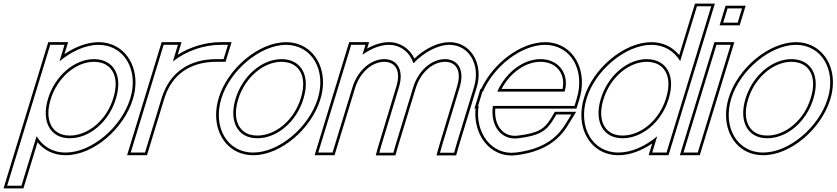

<svg xmlns="http://www.w3.org/2000/svg" viewBox="-43 -834 4684 1075"><path d="M290 -490.6C356.7 -546.5 435.6 -582.5 508.2 -583C653.2 -583 735.5 -440 686.2 -282C637.3 -122 469.6 21 323.9 20C251.1 20 194.3 -15.8 161.9 -71.7L89.2 166L77 206H-3L9.2 166L146.2 -282L226 -543L238.2 -583H318.2L306 -543ZM226.2 -282C186.5 -152 240 -59 348.3 -60C457.3 -60 567.2 -151 606.2 -282C645.7 -411 593.5 -502 483.8 -503C374.8 -503 265.7 -411 226.2 -282ZM317.9 -530.7 338.5 -598H227.1L-23.3 221H88.1L167.2 -37.6C203.9 7.7 258.2 35 323.8 35C478.3 36.1 650 -112.3 700.5 -277.5C710.7 -310 715.5 -342 715.6 -372.6C715.7 -497.2 634.2 -598 508.2 -598C444.3 -597.6 376.5 -570.9 317.9 -530.7ZM240.6 -277.6C278.5 -401.7 383.3 -488 483.7 -488C499.2 -487.9 513.5 -485.7 526 -481.9C592.4 -461.9 624 -391.5 591.9 -286.3C554.3 -160.2 449.1 -75 348.3 -75C332.3 -74.9 318.1 -76.9 305.4 -80.7C240.6 -100.5 208.3 -172.2 240.6 -277.6Z M924.8 -490C1001.8 -549.8 1097.8 -583 1193.2 -583H1233.2L1208.8 -503H1168.8C1021.4 -503 908.2 -432.5 862.7 -286.8L861.2 -282L849 -242L781.1 -20L768.9 20H688.9L701.1 -20L769 -242L781.2 -282C781.6 -283.3 782 -284.6 782.4 -285.9L861 -543L873.2 -583H953.2L941 -543ZM951.9 -527.3 973.5 -598H862.1L768.1 -290.3C767.6 -288.9 767.3 -287.6 766.9 -286.4L668.6 35H780L877 -282.3C920.5 -421.6 1026.6 -488 1168.8 -488H1219.9L1253.5 -598H1193.2C1108.8 -598 1023.5 -572.4 951.9 -527.3Z M1196.2 -282C1244.8 -441 1413.9 -582 1558.2 -583C1703.2 -583 1785.5 -440 1736.2 -282C1687.3 -122 1519.6 21 1373.9 20C1228.9 20 1147.3 -122 1196.2 -282ZM1276.2 -282C1236.5 -152 1290 -59 1398.3 -60C1507.3 -60 1617.2 -151 1656.2 -282C1695.7 -411 1643.5 -502 1533.8 -503C1424.8 -503 1315.7 -411 1276.2 -282ZM1181.9 -286.4C1171.9 -253.6 1167 -221.4 1167 -190.8C1166.8 -65.3 1248 35 1373.8 35C1528.3 36.1 1700 -112.3 1750.5 -277.5C1760.7 -310 1765.5 -342 1765.6 -372.6C1765.7 -497.2 1684.2 -598 1558.2 -598C1405.3 -596.9 1232.2 -451 1181.9 -286.4ZM1290.6 -277.6C1328.5 -401.7 1433.3 -488 1533.7 -488C1549.2 -487.9 1563.5 -485.7 1576 -481.9C1642.4 -461.9 1674 -391.5 1641.9 -286.3C1604.3 -160.2 1499.1 -75 1398.3 -75C1382.3 -74.9 1368.1 -76.9 1355.4 -80.7C1290.6 -100.5 1258.3 -172.2 1290.6 -277.6Z M2271.9 -479.5C2329.6 -540.3 2405.5 -582.4 2473.2 -583C2585.2 -583 2649.1 -468 2610.5 -345L2511.1 -20L2499.6 21H2420.6L2431.8 -19L2530.5 -345C2559.2 -439 2524.5 -502 2448.8 -503C2373.3 -503 2300.2 -439.8 2271 -346.8L2270.5 -345L2258.2 -305L2171.1 -20L2159.6 21H2080.6L2091.8 -19L2178.4 -305H2178.2L2190.5 -345C2219.2 -439 2184.5 -502 2108.8 -503C2032.8 -503 1959.2 -439 1930.5 -345L1918.2 -305L1831.1 -20L1818.9 20H1738.9L1751.1 -20L1838.2 -305L1850.5 -345L1911 -543L1923.2 -583H2003.2L1991 -543L1986.2 -527.3C2033 -561.3 2085.2 -582.6 2133.2 -583C2201.3 -583 2251.6 -540.5 2271.9 -479.5ZM2277.3 -506.1C2250.6 -561.6 2199.5 -598 2133.2 -598C2092.9 -597.6 2051.3 -583.9 2012.5 -562L2023.5 -598H1912.1L1718.6 35H1830L1944.8 -340.6C1972.2 -430.2 2041.5 -488 2108.7 -488C2118.6 -487.9 2127.9 -486.5 2135.8 -484.1C2178.1 -471.3 2199.5 -425.8 2176.1 -349.4C2171.9 -335.4 2168.4 -324 2163.7 -308.4C2134.3 -211.4 2106.4 -118.9 2077.4 -23.2L2060.8 36H2170.9L2185.5 -15.8L2284.8 -340.6L2285.4 -342.4C2313.1 -431 2382 -488 2448.7 -488C2458.6 -487.9 2467.9 -486.5 2475.8 -484.1C2518.1 -471.3 2539.5 -425.8 2516.1 -349.3L2417.4 -23.2L2400.8 36H2510.9L2525.5 -15.8L2624.8 -340.6C2632.9 -366.2 2636.8 -392 2636.8 -416.4C2636.8 -515.3 2572.9 -598 2473.2 -598C2405.7 -597.4 2334.4 -559.8 2277.3 -506.1Z M2741.1 -321H3118.1C3145.7 -411 3093.5 -502 2983.8 -503C2886.3 -503 2789.6 -429.5 2741.1 -321ZM2636.8 -241H2633.7L2645.9 -281L2658.1 -321H2660.7C2723.3 -464.5 2876 -582.1 3008.2 -583C3153.2 -583 3234.8 -441 3185.9 -281L3173.7 -241H3133.7H2716.8C2700.7 -130.8 2763.1 -46.6 2859.3 -60H2860.3C2977.9 -75 3015.6 -100 3055.4 -165L3072 -193H3156L3124.1 -141C3071.5 -54 2989.4 2 2845.9 20C2707.5 37.4 2613.9 -94.1 2636.8 -241ZM2765.1 -336C2814.4 -428.7 2900.3 -488 2983.7 -488C2995.6 -487.9 3006.9 -486.6 3017.2 -484.3C3088.9 -468.5 3122.1 -404.4 3106.6 -336ZM2619.8 -226C2617.6 -203.4 2617.9 -182.3 2620.6 -161.3C2635.3 -43.3 2724.7 50.4 2847.8 34.9C2994.5 16.5 3081.9 -42.3 3136.9 -133.2L3182.8 -208H3063.5L3042.6 -172.7C3005.1 -111.6 2973.4 -89.7 2859.4 -75H2858.3L2857.3 -74.9C2847.6 -73.5 2838.5 -73.3 2829.8 -74C2765.3 -79.4 2722.6 -140.8 2730.2 -226H3184.8L3200.3 -276.6C3210.3 -309.4 3215.1 -341.6 3215.1 -372.2C3215.3 -497.7 3134.2 -598 3008.2 -598C2870.3 -597 2717.3 -478.6 2651 -336H2647L2613.4 -226Z M3241.2 -282C3289.8 -441 3458.9 -582 3603.2 -583C3675.9 -583 3732.8 -547.1 3765.3 -491.5L3847 -759L3859.3 -799H3939.3L3927 -759L3782.4 -285.7L3781.2 -282L3701.1 -20L3688.9 20H3608.9L3621.1 -20L3636.7 -70.9C3570.4 -15.1 3491.9 20.5 3418.9 20C3273.9 20 3192.3 -122 3241.2 -282ZM3321.2 -282C3281.5 -152 3335 -59 3443.3 -60C3551 -60 3659.5 -148.8 3699.8 -277.3L3701.2 -282C3740.7 -411 3688.5 -502 3578.8 -503C3469.8 -503 3360.7 -411 3321.2 -282ZM3226.9 -286.4C3216.9 -253.6 3212 -221.4 3212 -190.8C3211.8 -65.3 3293 35 3418.8 35C3482.8 35.4 3550.6 9.1 3608.7 -30.8L3588.6 35H3700L3959.6 -814H3848.2L3760 -525.4C3722.8 -570.9 3668.8 -598 3603.2 -598C3450.3 -596.9 3277.2 -451 3226.9 -286.4ZM3335.6 -277.6C3373.5 -401.7 3478.3 -488 3578.7 -488C3594.2 -487.9 3608.5 -485.7 3621 -481.9C3687.4 -461.9 3719 -391.5 3686.9 -286.4L3685.4 -281.7C3646.8 -158.3 3542.8 -75 3443.3 -75C3427.3 -74.9 3413.1 -76.9 3400.4 -80.8C3335.6 -100.5 3303.3 -172.2 3335.6 -277.6Z M4046.2 -707H4006.2L4030.6 -787H4070.6H4071.6H4111.6L4087.2 -707H4047.2ZM3956 -543 3968.2 -583H4048.2L4036 -543L3876.1 -20L3863.9 20H3783.9L3796.1 -20ZM3985.9 -692H4098.3L4131.9 -802H4019.5ZM3957.1 -598 3763.6 35H3875L4068.5 -598Z M4051.2 -282C4099.8 -441 4268.9 -582 4413.2 -583C4558.2 -583 4640.5 -440 4591.2 -282C4542.3 -122 4374.6 21 4228.9 20C4083.9 20 4002.3 -122 4051.2 -282ZM4131.2 -282C4091.5 -152 4145 -59 4253.3 -60C4362.3 -60 4472.2 -151 4511.2 -282C4550.7 -411 4498.5 -502 4388.8 -503C4279.8 -503 4170.7 -411 4131.2 -282ZM4036.9 -286.4C4026.9 -253.6 4022 -221.4 4022 -190.8C4021.8 -65.3 4103 35 4228.8 35C4383.3 36.1 4555 -112.3 4605.5 -277.5C4615.7 -310 4620.5 -342 4620.6 -372.6C4620.7 -497.2 4539.2 -598 4413.2 -598C4260.3 -596.9 4087.2 -451 4036.9 -286.4ZM4145.6 -277.6C4183.5 -401.7 4288.3 -488 4388.7 -488C4404.2 -487.9 4418.5 -485.7 4431 -481.9C4497.4 -461.9 4529 -391.5 4496.9 -286.3C4459.3 -160.2 4354.1 -75 4253.3 -75C4237.3 -74.9 4223.1 -76.9 4210.4 -80.7C4145.6 -100.5 4113.3 -172.2 4145.6 -277.6Z"/></svg>

Font: Nordica Plus
Style: NordicaClassicLightOblOl
Weight: 300
Version: Version 1.01